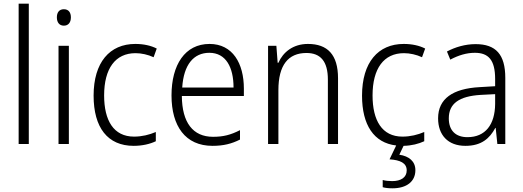

<svg xmlns="http://www.w3.org/2000/svg" viewBox="-20 -873 2833 1040"><path d="M136 -93V-853H81V-93Z M326 -823C301 -823 288 -806 288 -779C288 -751 302 -734 326 -734C350 -734 364 -751 364 -779C364 -806 351 -823 326 -823ZM353 -625H297V-93H353Z M704 -83C751 -83 793 -93 824 -108V-158C789 -143 749 -133 706 -133C595 -133 544 -221 544 -356C544 -502 605 -585 714 -585C746 -585 782 -577 812 -563L829 -610C798 -626 758 -635 713 -635C574 -635 487 -535 487 -355C487 -182 563 -83 704 -83Z M1115 -635C982 -635 909 -522 909 -356C909 -190 984 -83 1131 -83C1190 -83 1234 -94 1280 -117V-168C1229 -142 1189 -132 1134 -132C1025 -132 966 -209 965 -353H1301V-393C1301 -530 1240 -635 1115 -635ZM1114 -587C1204 -587 1245 -508 1245 -399H967C975 -523 1029 -587 1114 -587Z M1648 -635C1567 -635 1513 -590 1488 -533H1484L1477 -625H1432V-93H1488V-385C1488 -520 1541 -586 1640 -586C1716 -586 1756 -541 1756 -442V-93H1811V-449C1811 -577 1754 -635 1648 -635Z M2230 49C2230 1 2196 -27 2143 -35L2166 -83C2210 -84 2248 -94 2278 -108V-158C2243 -143 2203 -133 2160 -133C2049 -133 1998 -221 1998 -356C1998 -502 2059 -585 2168 -585C2200 -585 2236 -577 2266 -563L2283 -610C2252 -626 2212 -635 2167 -635C2028 -635 1941 -535 1941 -355C1941 -196 2005 -99 2126 -85L2090 -10C2148 -6 2183 10 2183 50C2183 88 2152 108 2104 108C2085 108 2067 106 2053 102V141C2066 145 2085 147 2106 147C2183 147 2230 110 2230 49Z M2556 -634C2500 -634 2446 -618 2401 -594L2419 -550C2464 -574 2508 -587 2552 -587C2626 -587 2662 -548 2662 -445V-406L2578 -401C2432 -393 2353 -338 2353 -232C2353 -142 2406 -83 2501 -83C2588 -83 2632 -123 2663 -180H2665L2674 -93H2717V-451C2717 -578 2666 -634 2556 -634ZM2584 -359 2662 -363V-310C2661 -198 2609 -130 2512 -130C2449 -130 2411 -165 2411 -232C2411 -312 2467 -352 2584 -359Z"/></svg>

Font: Noto Sans Kannada UI SemiCondensed Light
Style: Regular
Weight: 300
Width: 4
Designer: Jelle Bosma - Monotype Design Team
Foundry: Monotype Imaging Inc.
Version: Version 2.005